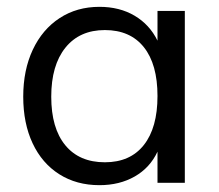

<svg xmlns="http://www.w3.org/2000/svg" viewBox="-20 -535 640 562"><path d="M521 -503V0H441V-91Q419 -44 374.5 -18.5Q330 7 271 7Q204 7 153.5 -25Q103 -57 75.5 -115.5Q48 -174 48 -252Q48 -330 76 -389.5Q104 -449 154.5 -482Q205 -515 271 -515Q330 -515 374 -489Q418 -463 441 -416V-503ZM441 -254Q441 -347 401 -397Q361 -447 287 -447Q213 -447 171.5 -395.5Q130 -344 130 -252Q130 -160 171 -110Q212 -60 287 -60Q361 -60 401 -110.5Q441 -161 441 -254Z"/></svg>

Font: Muli
Style: Regular
Weight: 400
Designer: Vernon Adams
Foundry: Vernon Adams
Version: Version 2.000